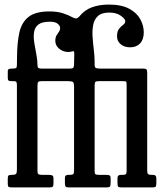

<svg xmlns="http://www.w3.org/2000/svg" viewBox="-20 -820 719 840"><path d="M14 -15.5V-38.5Q14 -48.5 17.2 -51.8Q20.5 -55 30 -55H31.5Q47 -55 50.5 -59.8Q54 -64.5 54 -79V-447Q54 -458 51.5 -461.5Q49 -465 38.5 -465H28.5Q20 -465 17 -468Q14 -471 14 -480V-508Q14 -516 19.2 -518Q24.5 -520 31 -520H37Q47.5 -520 50.8 -523Q54 -526 54 -536L54.5 -572Q55 -632.5 64.5 -676.8Q74 -721 104.2 -745.5Q134.5 -770 196 -770Q230.5 -770 255.2 -762Q280 -754 296.5 -744.5Q308.5 -738 314.8 -739.5Q321 -741 327 -748Q350 -776.5 382.5 -788.2Q415 -800 456 -800Q511.5 -800 545.2 -781.8Q579 -763.5 594 -735.5Q609 -707.5 609 -679Q609 -647 592.8 -630Q576.5 -613 550 -613Q524 -613 508 -626.5Q492 -640 492 -661Q492 -683.5 501 -694.2Q510 -705 519 -711.5Q528 -718 528 -728Q528 -737 508.8 -751Q489.5 -765 458 -765Q425 -765 408.8 -750.2Q392.5 -735.5 387.8 -711.5Q383 -687.5 385 -658.8Q387 -630 390.5 -601.5Q394 -573 394 -550V-537Q394 -524.5 400.5 -522.2Q407 -520 418 -520H604.5Q616 -520 620 -517Q624 -514 624 -502V-74.5Q624 -62.5 627.5 -58.8Q631 -55 643.5 -55H650.5Q664 -55 664 -40V-19.5Q664 -8 661.5 -4Q659 0 647.5 0H511Q499.5 0 496.8 -3.8Q494 -7.5 494 -19.5V-41.5Q494 -55 509 -55H516.5Q528 -55 531 -58.5Q534 -62 534 -72.5V-447Q534 -460.5 531.8 -462.8Q529.5 -465 516 -465H412Q400.5 -465 397.2 -461.5Q394 -458 394 -446V-71.5Q394 -59.5 398.2 -57.2Q402.5 -55 415 -55H444.5Q453.5 -55 458.8 -52.8Q464 -50.5 464 -40.5V-20.5Q464 -7.5 461 -3.8Q458 0 445 0H281Q270 0 267 -3.8Q264 -7.5 264 -19V-42Q264 -55 278.5 -55H285.5Q296.5 -55 300.2 -58.2Q304 -61.5 304 -73V-441Q304 -458 298.8 -461.5Q293.5 -465 277.5 -465H162.5Q150.5 -465 147.2 -461.5Q144 -458 144 -445V-73Q144 -60 148.5 -57.5Q153 -55 166 -55H191Q202 -55 208 -52.8Q214 -50.5 214 -38.5V-17Q214 -6 210.2 -3Q206.5 0 196 0H32.5Q21.5 0 17.8 -2.5Q14 -5 14 -15.5ZM160.5 -520H285.5Q298.5 -520 301.2 -524.5Q304 -529 304 -542L305 -583Q305.5 -599 297.8 -595.8Q290 -592.5 278.5 -592.5Q255.5 -593 238.8 -607Q222 -621 222 -641Q222 -656 227.2 -664.8Q232.5 -673.5 237.8 -680.8Q243 -688 243 -698Q243 -707 232.5 -716Q222 -725 198 -725Q163.5 -725 147.8 -712.5Q132 -700 129 -679Q126 -658 130 -632.8Q134 -607.5 139 -582Q144 -556.5 144 -535Q144 -525.5 147.8 -522.8Q151.5 -520 160.5 -520Z"/></svg>

Font: Besley* Condensed
Style: Regular
Weight: 400
Width: 3
Designer: Owen Earl
Foundry: indestructible type*
Version: Version 3.000; ttfautohint (v1.8.3)